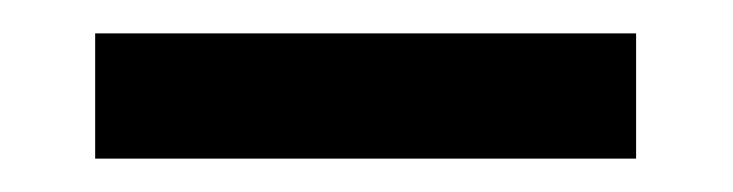

<svg xmlns="http://www.w3.org/2000/svg" viewBox="-20 -316 439 115"><path d="M361 -296V-221H37V-296Z"/></svg>

Font: Arima Madurai Black
Style: Regular
Weight: 900
Designer: Joana Correia and Natanael Gama
Foundry: NDISCOVER
Version: Version 1.020